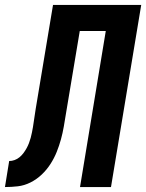

<svg xmlns="http://www.w3.org/2000/svg" viewBox="-62 -755 590 775"><path d="M-42 0 -25 -105Q-14 -105 -3 -109Q8 -113 17 -120.5Q26 -128 33 -137.5Q40 -147 45.5 -157Q51 -167 55 -177.5Q59 -188 62 -199Q65 -210 67 -220.5Q69 -231 71 -242Q74 -260 76.5 -278.5Q79 -297 82 -315L152 -735H508L386 0H261L365 -630H260L204 -295Q200 -270 195.5 -244Q191 -218 184 -192.5Q177 -167 167 -142Q157 -117 142 -93.5Q127 -70 106.5 -50.5Q86 -31 61 -18.5Q36 -6 10 -3Q-16 0 -42 0Z"/></svg>

Font: Iosevka SS04 Extrabold
Style: Italic
Weight: 800
Italic angle: -9°
Monospace: yes
Designer: Belleve Invis
Foundry: Belleve Invis
Version: Version 19.0.0; ttfautohint (v1.8.4)